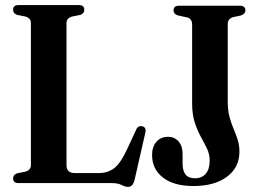

<svg xmlns="http://www.w3.org/2000/svg" viewBox="-20 -720 1018 755"><path d="M296 -661.5 263.5 -655Q241.5 -648.5 241.5 -629.5V-70.5Q241.5 -39.5 274 -39.5H369Q403.5 -39.5 428.8 -58.5Q454 -77.5 479.5 -132.5L514.5 -208Q522 -227 539 -223.5Q557 -219.5 551 -196L509.5 -14Q502.5 15 484.5 15Q472.5 15 458.2 7.5Q444 0 420 0H53Q31.5 0 31.5 -18.5Q31.5 -32.5 47 -38.5L80 -45Q101.5 -51.5 101.5 -70.5V-629.5Q101.5 -648.5 80 -655L47 -661.5Q31.5 -667.5 31.5 -681.5Q31.5 -700 53 -700H290.5Q311.5 -700 311.5 -681.5Q311.5 -667.5 296 -661.5ZM921.5 -123Q921.5 -61.5 872.5 -25Q823.5 11.5 741 11.5Q663 11.5 620.5 -22Q578 -55.5 578 -110.5Q578 -142.5 594.8 -162.2Q611.5 -182 641.5 -182Q666 -182 682 -164Q698 -146 698 -114.5V-76.5Q698 -49.5 709.2 -34.2Q720.5 -19 747.5 -19Q773.5 -19 789 -36.8Q804.5 -54.5 804.5 -88.5Q804.5 -113.5 794 -135.5Q783.5 -157.5 770 -181.8Q756.5 -206 746 -237.8Q735.5 -269.5 735.5 -313.5V-623Q735.5 -646.5 716 -651.5L679 -659.5Q662.5 -665 662.5 -679Q662.5 -697.5 684 -697.5H923Q945 -697.5 945 -679Q945 -665.5 927 -659L896 -652.5Q875.5 -645.5 875.5 -626V-321.5Q875.5 -286 882.5 -260.2Q889.5 -234.5 898.5 -213.5Q907.5 -192.5 914.5 -171Q921.5 -149.5 921.5 -123Z"/></svg>

Font: Fraunces 144pt S050 SemiBold
Style: Regular
Weight: 600
Version: Version 1.000; ttfautohint (v1.8.3)